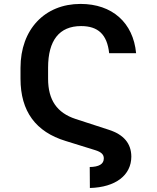

<svg xmlns="http://www.w3.org/2000/svg" viewBox="-20 -757 791 969"><path d="M432.9 85.9 433.6 191.8C563.6 188.2 642.4 127.5 642.8 33.4C642.4 -32.7 604.8 -77.4 530.5 -101.6L361.5 -156.6C267.4 -187.5 222.7 -252.5 222.7 -359.7V-415.5C222.7 -552.6 278.8 -625.4 389.2 -625.4C475.1 -625.4 520.6 -583.1 530.9 -488.6H666.9C652.3 -643.1 545.8 -737.2 386.4 -737.2C205.3 -737.2 83.5 -608 83.5 -414.8V-359.7C83.5 -194.6 160.9 -91.3 311.4 -45.5L460.2 0.7C492.5 10.7 503.9 23.1 503.9 42.6C503.9 71.4 479 85.2 432.9 85.9Z"/></svg>

Font: Margiela Sans Semi Bold
Style: Regular
Weight: 600
Designer: Stefan Endress, Andreas Faust
Version: Version 1.100;FEAKit 1.0